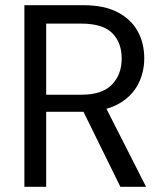

<svg xmlns="http://www.w3.org/2000/svg" viewBox="-20 -720 633 740"><path d="M74 0V-700H300Q382 -700 434 -672.5Q486 -645 511 -599Q536 -553 536 -495Q536 -439 510.5 -392Q485 -345 432 -317Q379 -289 296 -289H158V0ZM444 0 290 -313H384L543 0ZM158 -355H294Q374 -355 411.5 -394Q449 -433 449 -494Q449 -556 412.5 -592.5Q376 -629 293 -629H158Z"/></svg>

Font: DM Sans 20pt
Style: Regular
Weight: 400
Version: Version 4.004;gftools[0.9.30]